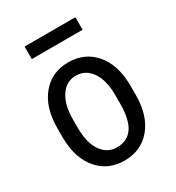

<svg xmlns="http://www.w3.org/2000/svg" viewBox="-173 -814 849 928"><g transform="rotate(-30 251.0 -349.5)"><path d="M46.4 -288.6V-231C47.7 -157.1 66.8 -98.5 103.8 -55.2C140.7 -11.9 189.8 9.8 251 9.8C312.8 9.8 362.3 -12.5 399.4 -57.1C436.5 -101.7 455.1 -162.3 455.1 -238.8V-294.4C454.1 -369.6 435 -429 397.7 -472.7C360.4 -516.3 311.2 -538.1 250 -538.1C188.8 -538.1 139.6 -515.7 102.3 -470.9C65 -426.2 46.4 -365.4 46.4 -288.6ZM132.8 -238.8V-289.1C132.8 -342.8 143.5 -385.3 164.8 -416.7C186.1 -448.2 214.5 -463.9 250 -463.9C286.1 -463.9 314.9 -448.2 336.4 -416.7C357.9 -385.3 368.7 -342.6 368.7 -288.6V-229C366.4 -119 327.1 -64 251 -64C214.8 -64 186.1 -79.5 164.8 -110.6C143.5 -141.7 132.8 -184.4 132.8 -238.8ZM390.1 -639.6V-709.5H106.4V-639.6Z"/></g></svg>

Font: Roboto Condensed
Style: Regular
Weight: 400
Designer: Google
Version: Version 2.134; 2016